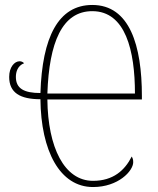

<svg xmlns="http://www.w3.org/2000/svg" viewBox="-20 -744 637 774"><path d="M355 10C457 10 517 -55 517 -90C517 -101 515 -106 511 -113C483 -57 436 -15 355 -15C239 -15 173 -150 171 -343H552V-357C552 -560 503 -724 352 -724C215 -724 150 -594 143 -369C77 -369 44 -387 44 -434C44 -454 51 -479 77 -489C73 -494 66 -497 59 -497C38 -497 17 -473 17 -434C17 -370 61 -344 143 -344C145 -136 221 10 355 10ZM524 -367H171C178 -572 230 -699 352 -699C486 -699 524 -540 524 -367Z"/></svg>

Font: Noto Serif ExtraCondensed Thin
Style: Regular
Weight: 100
Width: 2
Designer: Monotype Design Team
Foundry: Monotype Imaging Inc.
Version: Version 2.013